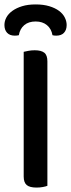

<svg xmlns="http://www.w3.org/2000/svg" viewBox="-24 -841 321 867"><path d="M190 -2Q183 1 169.5 3.5Q156 6 141 6Q110 6 96.5 -5.5Q83 -17 83 -44V-607Q91 -609 104.5 -611.5Q118 -614 133 -614Q162 -614 176 -603Q190 -592 190 -564ZM137 -744Q105 -744 85.5 -727.5Q66 -711 61 -682Q56 -681 52 -680.5Q48 -680 43 -680Q20 -680 8 -693Q-4 -706 -4 -728Q-4 -746 5 -762.5Q14 -779 32 -792Q50 -805 76 -813Q102 -821 137 -821Q172 -821 198.5 -813Q225 -805 242.5 -792Q260 -779 268.5 -762Q277 -745 277 -728Q277 -706 265 -693Q253 -680 230 -680Q225 -680 221 -680.5Q217 -681 213 -682Q208 -711 188 -727.5Q168 -744 137 -744Z"/></svg>

Font: Baloo Paaji 2 Medium
Style: Regular
Weight: 500
Designer: Shuchita Grover, Noopur Datye and Ek Type
Foundry: Ek Type
Version: Version 1.640;hotconv 1.0.111;makeotfexe 2.5.65597; ttfautoh